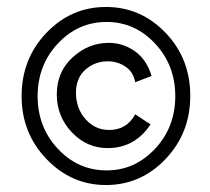

<svg xmlns="http://www.w3.org/2000/svg" viewBox="-20 -607 604 551"><path d="M42 -331Q42 -438 113 -512.5Q184 -587 284 -587Q384 -587 455 -513Q526 -439 526 -332Q526 -225 455 -150.5Q384 -76 284 -76Q185 -76 113.5 -150.5Q42 -225 42 -331ZM286 -118Q367 -118 425 -180Q483 -242 483 -331Q483 -420 425 -482Q367 -544 286 -544Q204 -544 146 -482Q88 -420 88 -331Q88 -242 146 -180Q204 -118 286 -118ZM143 -336Q143 -401 188.5 -442.5Q234 -484 292 -484Q333 -484 367 -460Q401 -436 415 -389L368 -371Q363 -400 340.5 -415.5Q318 -431 289 -431Q252 -431 225 -407Q198 -383 198 -341Q198 -296 225.5 -265Q253 -234 293 -234Q344 -234 368 -279L412 -250Q367 -182 289 -182Q229 -182 186 -227.5Q143 -273 143 -336Z"/></svg>

Font: Lobster Two
Style: Bold Italic
Weight: 700
Designer: Pablo Impallari
Foundry: Pablo Impallari. www.impallari.com
Version: Version 1.006